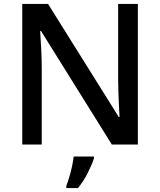

<svg xmlns="http://www.w3.org/2000/svg" viewBox="-20 -734 813 975"><path d="M680 0H548L188 -577H184Q186 -542 189 -489.5Q192 -437 192 -385V0H93V-714H224L583 -140H587Q586 -157 584.5 -189Q583 -221 581.5 -257.5Q580 -294 580 -325V-714H680ZM457 70Q448 100 426 143.5Q404 187 376 221H317V209Q324 191 332 164.5Q340 138 346 110Q352 82 354 61H457Z"/></svg>

Font: Noto Sans Thai Looped Medium
Style: Regular
Weight: 500
Designer: Sasikarn Vongin, Ben Mitchell
Foundry: The Fontpad Ltd
Version: Version 1.001; ttfautohint (v1.8.4.7-5d5b)